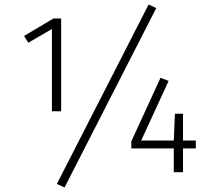

<svg xmlns="http://www.w3.org/2000/svg" viewBox="-20 -766 948 854"><path d="M641 -746 233 52 267 68 675 -730ZM252 -271V-684H218L87 -606L106 -576L211 -637V-271ZM851 -141H794V-260H758L753 -141H608L730 -406L694 -420L564 -137V-106H753V0H794V-106H851Z"/></svg>

Font: Fira Sans ExtraLight
Style: Regular
Weight: 200
Designer: bBox Type GmbH & Carrois Corporate GbR & Edenspiekermann AG
Foundry: bBox Type GmbH & Carrois Corporate GbR & Edenspiekermann AG
Version: Version 4.300;PS 004.300;hotconv 1.0.88;makeotf.lib2.5.64775